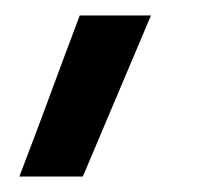

<svg xmlns="http://www.w3.org/2000/svg" viewBox="-20 -107 281 248"><path d="M175 -87 87 121H5Q25 69 44 17.5Q63 -34 83 -87Z"/></svg>

Font: JosefinSans
Style: SemiBold
Weight: 600
Designer: Santiago Orozco
Foundry: Typemade
Version: Version 1.0 ; ttfautohint (v1.3)